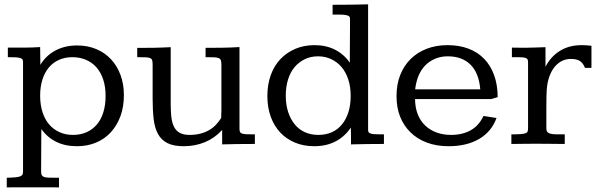

<svg xmlns="http://www.w3.org/2000/svg" viewBox="-20 -653 2717 871"><path d="M308.1 -393.6Q274.4 -393.6 247.3 -381.3Q220.2 -369.1 201.4 -346.7Q182.6 -324.2 172.4 -291.7Q162.1 -259.3 162.1 -219.2Q162.1 -178.2 172.6 -145Q183.1 -111.8 202.4 -89.1Q221.7 -66.4 249.3 -53.7Q276.9 -41 311 -41Q345.2 -41 372.6 -53.2Q399.9 -65.4 419.2 -87.9Q438.5 -110.4 448.7 -143.3Q459 -176.3 459 -218.3Q459 -258.8 448.5 -291.3Q438 -323.7 418.5 -346.4Q398.9 -369.1 370.8 -381.3Q342.8 -393.6 308.1 -393.6ZM10.7 153.3Q37.6 152.8 52.5 151.1Q67.4 149.4 74.5 145.8Q81.5 142.1 83 136.7Q84.5 131.3 84.5 123V-373Q84.5 -380.9 80.3 -385Q76.2 -389.2 67.9 -390.9Q59.6 -392.6 46.4 -393.1Q33.2 -393.6 15.6 -393.6V-437Q53.2 -437 89.4 -437Q125.5 -437 162.1 -439.5L163.1 -358.9Q188 -400.4 231 -423.6Q273.9 -446.8 330.1 -446.8Q377.4 -446.8 416.5 -430.4Q455.6 -414.1 483.4 -384.3Q511.2 -354.5 526.6 -313.2Q542 -272 542 -221.7Q542 -168.5 526.6 -126.5Q511.2 -84.5 483.4 -53.7Q455.6 -22.9 416.3 -6.3Q377 10.3 329.1 10.3Q275.4 10.3 234.9 -9.8Q194.3 -29.8 167.5 -67.9L166.5 125Q166.5 135.7 169.4 141.4Q172.4 147 179.7 149.7Q187 152.3 199.5 152.8Q211.9 153.3 230.5 153.3H247.6V197.3Q243.2 197.3 232.9 197Q222.7 196.8 210 196.8Q197.3 196.8 183.6 196.8Q169.9 196.8 158 196.8Q146 196.8 137.7 196.8Q129.4 196.8 127.4 196.8Q125.5 196.8 117.2 196.8Q108.9 196.8 97.4 196.8Q85.9 196.8 72.5 196.8Q59.1 196.8 46.6 196.8Q34.2 196.8 24.4 197Q14.6 197.3 10.7 197.3Z M813.5 10.3Q767.1 10.3 739.3 -3.9Q711.4 -18.1 696.5 -45.7Q681.6 -73.2 677 -113.5Q672.4 -153.8 672.4 -206.1V-360.8Q672.4 -373 670.2 -379.9Q668 -386.7 660.6 -389.6Q653.3 -392.6 639.4 -393.1Q625.5 -393.6 602.5 -393.6V-436Q624 -436 642.6 -436Q661.1 -436 679 -436.3Q696.8 -436.5 715.1 -437.3Q733.4 -438 754.4 -439V-181.2Q754.4 -150.4 757.1 -124Q759.8 -97.7 768.8 -79.1Q777.8 -60.5 794.7 -50.8Q811.5 -41 839.8 -41Q866.2 -41 888.4 -46.6Q910.6 -52.2 928.7 -62.7Q946.8 -73.2 960.4 -87.9Q974.1 -102.5 983.4 -118.2Q984.4 -136.2 984.4 -154.1Q984.4 -171.9 984.4 -190.4V-358.4Q984.4 -371.6 982.2 -378.7Q980 -385.7 972.4 -389.2Q964.8 -392.6 950.7 -393.1Q936.5 -393.6 912.6 -393.6V-436Q949.7 -436 988.5 -436.5Q1027.3 -437 1066.4 -439.5V-68.4Q1066.4 -59.6 1068.8 -54.4Q1071.3 -49.3 1078.9 -46.9Q1086.4 -44.4 1100.1 -43.9Q1113.8 -43.5 1136.2 -43.5V0Q1092.3 0 1056.6 0.5Q1021 1 987.8 2V-63.5Q954.1 -26.4 909.7 -8.1Q865.2 10.3 813.5 10.3Z M1649.9 -62.5Q1649.9 -56.2 1653.1 -52.2Q1656.2 -48.3 1664.3 -46.4Q1672.4 -44.4 1686.3 -43.9Q1700.2 -43.5 1721.7 -43.5V0Q1683.6 0 1645.3 0.5Q1606.9 1 1572.3 2Q1572.3 1.5 1572.3 -8.3Q1572.3 -18.1 1572.3 -30.8Q1572.3 -43.5 1572 -55.9Q1571.8 -68.4 1571.3 -74.2Q1543.5 -32.7 1501.7 -11.2Q1460 10.3 1405.3 10.3Q1357.4 10.3 1318.1 -6.1Q1278.8 -22.5 1251 -52.2Q1223.1 -82 1208 -124Q1192.9 -166 1192.9 -217.3Q1192.9 -269.5 1208.3 -312.3Q1223.6 -355 1252 -384.8Q1280.3 -414.6 1319.6 -431.4Q1358.9 -448.2 1406.7 -448.2Q1459.5 -448.2 1500 -427.5Q1540.5 -406.7 1566.9 -368.7L1567.9 -567.9Q1567.9 -575.2 1563.7 -578.9Q1559.6 -582.5 1550 -584.5Q1540.5 -586.4 1525.4 -586.7Q1510.3 -586.9 1488.8 -586.9V-631.3Q1531.7 -631.3 1573 -631.8Q1614.3 -632.3 1649.9 -633.3ZM1422.4 -397.5Q1389.6 -397.5 1362.8 -384.5Q1335.9 -371.6 1316.7 -348.9Q1297.4 -326.2 1286.9 -293Q1276.4 -259.8 1276.4 -218.8Q1276.4 -178.2 1286.9 -145.8Q1297.4 -113.3 1316.4 -89.6Q1335.4 -65.9 1362.8 -53.5Q1390.1 -41 1423.8 -41Q1458 -41 1485.4 -53.2Q1512.7 -65.4 1531.7 -89.1Q1550.8 -112.8 1560.8 -145Q1570.8 -177.2 1570.8 -217.8Q1570.8 -258.8 1560.1 -292Q1549.3 -325.2 1529.8 -348.4Q1510.3 -371.6 1482.9 -384.5Q1455.6 -397.5 1422.4 -397.5Z M2208.5 -203.6H1862.8Q1863.3 -164.6 1875 -134.8Q1886.7 -105 1908.2 -84.2Q1929.7 -63.5 1959.7 -52.2Q1989.7 -41 2026.4 -41Q2077.6 -41 2115.2 -62Q2152.8 -83 2173.3 -127L2232.4 -117.7Q2210 -55.7 2153.6 -22.7Q2097.2 10.3 2015.1 10.3Q1960 10.3 1916 -6.3Q1872.1 -22.9 1841.6 -53.2Q1811 -83.5 1794.9 -124.3Q1778.8 -165 1778.8 -217.3Q1778.8 -270 1795.4 -312.3Q1812 -354.5 1842.3 -384.8Q1872.6 -415 1915.3 -431.6Q1958 -448.2 2010.3 -448.2Q2063 -448.2 2105 -432.4Q2147 -416.5 2176.3 -386.2Q2205.6 -356 2221.4 -312.5Q2237.3 -269 2237.8 -212.4ZM2158.7 -247.6Q2152.8 -321.3 2114.7 -359.4Q2076.7 -397.5 2011.2 -397.5Q1980.5 -397.5 1955.1 -387Q1929.7 -376.5 1910.6 -357.7Q1891.6 -338.9 1879.6 -311.5Q1867.7 -284.2 1863.3 -247.6Z M2663.1 -345.2H2633.8Q2624 -368.7 2609.4 -377.2Q2594.7 -385.7 2569.3 -385.7Q2545.4 -385.7 2525.4 -374.5Q2505.4 -363.3 2490.7 -342.5Q2476.1 -321.8 2468 -292.7Q2460 -263.7 2459.5 -228Q2459 -227.5 2459 -216.1Q2459 -204.6 2458.7 -187.5Q2458.5 -170.4 2458.5 -150.6Q2458.5 -130.9 2458.5 -113.3Q2458.5 -95.7 2458.5 -83.7Q2458.5 -71.8 2458.5 -70.8Q2458.5 -60.5 2462.6 -54.9Q2466.8 -49.3 2476.6 -46.6Q2486.3 -43.9 2502.4 -43.7Q2518.6 -43.5 2542 -43.5V0Q2526.4 0 2512 -0.2Q2497.6 -0.5 2481.9 -0.5Q2466.3 -0.5 2449 -0.7Q2431.6 -1 2410.6 -1Q2392.6 -1 2377.9 -0.7Q2363.3 -0.5 2350.3 -0.5Q2337.4 -0.5 2325.2 -0.2Q2313 0 2299.8 0V-43.5Q2327.6 -43.5 2343 -44.7Q2358.4 -45.9 2365.7 -49.3Q2373 -52.7 2374.3 -59.1Q2375.5 -65.4 2375.5 -75.2V-371.1Q2375.5 -379.4 2372.8 -384Q2370.1 -388.7 2362.1 -390.9Q2354 -393.1 2339.6 -393.3Q2325.2 -393.6 2302.2 -393.6V-437Q2307.6 -437 2319.1 -436.8Q2330.6 -436.5 2341.8 -436.5H2370.6Q2391.1 -436.5 2411.9 -437.5Q2432.6 -438.5 2454.6 -439V-350.1Q2478 -396 2519.8 -422.1Q2561.5 -448.2 2618.7 -448.2Q2640.1 -448.2 2663.1 -445.3Z"/></svg>

Font: Kameron
Style: Regular
Weight: 400
Version: Version 1.000